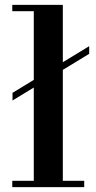

<svg xmlns="http://www.w3.org/2000/svg" viewBox="-20 -770 397 790"><path d="M31.5 -356.5V-388L347 -580V-548.5ZM238.5 -750V-26H326.5V0H30.5V-26H119V-724H30.5V-750Z"/></svg>

Font: Bodoni Moda 9pt SemiBold
Style: Regular
Weight: 600
Designer: Owen Earl
Foundry: indestructible type
Version: Version 2.005